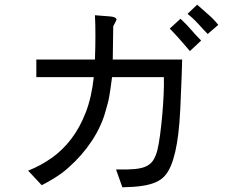

<svg xmlns="http://www.w3.org/2000/svg" viewBox="-20 -755 1040 819"><path d="M757 -501 755 -432Q752 -349 749 -288.5Q746 -228 740.5 -184Q735 -140 727.5 -107.5Q720 -75 709 -48Q698 -22 683 -5Q668 12 644 22.5Q620 33 585.5 38Q551 43 502 44L475 -32Q524 -31 555.5 -34Q587 -37 605.5 -46.5Q624 -56 634 -72Q644 -88 651 -113Q657 -137 662.5 -177.5Q668 -218 672 -263Q676 -308 678 -351.5Q680 -395 679 -426H458Q454 -395 451 -375Q448 -355 445.5 -340.5Q443 -326 439.5 -314Q436 -302 432 -287Q414 -218 372 -154.5Q330 -91 273 -41Q258 -27 240.5 -14.5Q223 -2 206.5 8Q190 18 177 25Q164 32 158 35L100 -27Q153 -48 200 -81Q247 -114 284 -162.5Q321 -211 346 -276Q371 -341 380 -426H135V-501H385Q389 -613 385 -690Q423 -687 449 -685Q475 -683 477 -672Q477 -670 474 -664Q471 -658 463 -643L461 -501ZM704 -633 750 -675Q774 -653 794.5 -629Q815 -605 838 -582L790 -537Q773 -557 761 -571Q749 -585 739 -596Q729 -607 721 -615.5Q713 -624 704 -633ZM780 -696 821 -735Q843 -715 867.5 -694Q892 -673 911 -649L866 -610Q858 -618 847 -630Q836 -642 824 -655Q812 -668 800 -679Q788 -690 780 -696Z"/></svg>

Font: D2Coding
Style: Regular
Weight: 400
Monospace: yes
Designer: Yong-Rak Park; Jeong-Hwan Yoon; Sang-Min Lee;
Foundry: NHN Corporation
Version: Version 1.3.2; Build 20180524